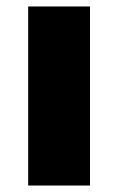

<svg xmlns="http://www.w3.org/2000/svg" viewBox="-20 -573 365 593"><path d="M258 0H67V-553H258Z"/></svg>

Font: Noto Sans Ethiopic Black
Style: Regular
Weight: 900
Designer: Monotype Design Team
Foundry: Monotype Imaging Inc.
Version: Version 2.102; ttfautohint (v1.8.4.7-5d5b)